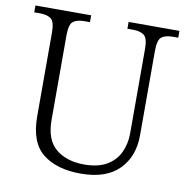

<svg xmlns="http://www.w3.org/2000/svg" viewBox="-81 -792 861 881"><g transform="rotate(10 350.0 -352.0)"><path d="M351.6 9.8Q239.7 9.8 174.8 -41.5Q109.9 -92.8 109.9 -214.8V-605Q109.9 -654.8 92.3 -668.5Q74.7 -682.1 39.6 -682.1H13.7V-713.9H273.4V-682.1H247.6Q212.9 -682.1 195.3 -668.5Q177.7 -654.8 177.7 -603V-210Q177.7 -117.2 227.8 -75.7Q277.8 -34.2 359.9 -34.2Q424.3 -34.2 464.4 -57.6Q504.9 -81.1 524.2 -121.6Q543.5 -162.1 543.5 -211.9V-605Q543.5 -654.8 525.6 -668.5Q507.8 -682.1 473.6 -682.1H447.8V-713.9H684.6V-682.1H659.7Q624.5 -682.1 607.2 -668.5Q589.8 -654.8 589.8 -603V-210Q589.8 -111.8 529.8 -51Q469.7 9.8 351.6 9.8Z"/></g></svg>

Font: Koh Santepheap Light
Style: Regular
Weight: 300
Designer: Danh Hong
Version: Version 2.002; ttfautohint (v1.8.3)